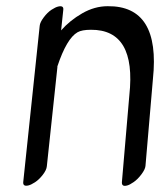

<svg xmlns="http://www.w3.org/2000/svg" viewBox="-20 -561 542 619"><path d="M168 -540Q186 -544 184 -529L177 -463Q205 -495 245 -518Q285 -541 327 -541Q498 -543 473 -306L449 -26Q448 -15 436 1Q424 17 411 26Q398 35 390 37Q372 42 373 26L397 -254Q420 -466 273 -465Q244 -465 230 -457Q195 -437 165 -347Q165 -346 165 -344L131 -25Q130 -13 118 2.5Q106 18 93 26.5Q80 35 71 37Q53 41 55 25L108 -478Q109 -489 121 -505Q133 -521 146 -529.5Q159 -538 168 -540Z"/></svg>

Font: Kavivanar
Style: Regular
Weight: 400
Designer: Tharique Azeez
Foundry: Tharique Azeez
Version: Version 1.88